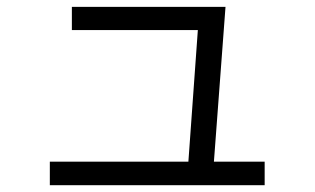

<svg xmlns="http://www.w3.org/2000/svg" viewBox="-20 -589 920 561"><path d="M527.8 -80 560 -527.8 584.4 -501.1H190V-568.9H638.9L602.2 -78.9ZM125.6 -47.8V-116.7H753.3V-47.8Z"/></svg>

Font: Paperlogy 4 Regular
Style: Regular
Weight: 400
Designer: redesigned by Lee Juim, glyphs from Gmarket Sans & Montserrat
Foundry: PT&
Version: Version 1.001